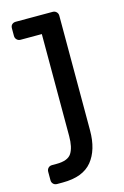

<svg xmlns="http://www.w3.org/2000/svg" viewBox="-111 -572 527 814"><g transform="rotate(-15 152.5 -165.0)"><path d="M12.2 129.9Q12.2 120.1 18.6 113.5Q24.9 106.9 35.2 106.9H55.2Q105 106.9 121.1 81.5Q137.2 56.2 137.2 6.8V-440.9H43.9Q34.2 -440.9 27.6 -447.5Q21 -454.1 21 -463.9V-497.1Q21 -508.3 27.6 -514.2Q34.2 -520 43.9 -520H206.1Q215.8 -520 222.4 -513.4Q229 -506.8 229 -497.1V6.8Q229 91.8 189 140.9Q148.9 189.9 60.1 189.9H35.2Q24.9 189.9 18.6 183.3Q12.2 176.8 12.2 167Z"/></g></svg>

Font: Rubik AZ
Style: Regular
Weight: 400
Designer: Hubert and Fischer
Foundry: Hubert & Fischer
Version: Version 2.000